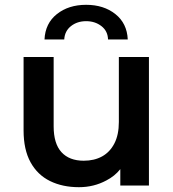

<svg xmlns="http://www.w3.org/2000/svg" viewBox="-20 -771 721 798"><path d="M308 7Q240 7 188 -18.5Q136 -44 107 -96.5Q78 -149 78 -229V-534H203V-246Q203 -174 235.5 -138.5Q268 -103 328 -103Q372 -103 404.5 -121Q437 -139 455.5 -175Q474 -211 474 -264V-534H599V0H480V-68Q457 -39 422 -21Q370 7 308 7ZM165 -607Q168 -674 216.5 -712.5Q265 -751 338 -751Q411 -751 459.5 -712.5Q508 -674 511 -607H429Q428 -642 401.5 -662.5Q375 -683 338 -683Q301 -683 275 -662.5Q249 -642 247 -607Z"/></svg>

Font: Montserrat Thin SemiBold
Style: Regular
Weight: 600
Version: Version 9.000